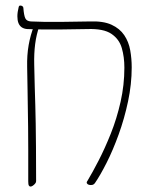

<svg xmlns="http://www.w3.org/2000/svg" viewBox="-20 -671 549 707"><path d="M92 16Q89 16 86.5 12.5Q84 9 84 -3Q84 -73 84 -120.5Q84 -168 83.5 -203.5Q83 -239 82.5 -270.5Q82 -302 81.5 -338Q81 -374 80 -424Q79 -468 85.5 -505Q92 -542 105 -575H125Q114 -544 109.5 -509Q105 -474 106 -433Q107 -384 108 -349Q109 -314 110 -283Q111 -252 111.5 -215.5Q112 -179 112.5 -128.5Q113 -78 113 -4Q113 1 109 5.5Q105 10 100.5 13Q96 16 92 16ZM49 -646Q50 -650 54 -650.5Q58 -651 62 -648.5Q66 -646 66 -642Q68 -615 73 -604Q78 -593 94 -592Q117 -591 143.5 -590.5Q170 -590 209.5 -590.5Q249 -591 310 -592Q360 -594 390.5 -580Q421 -566 437.5 -541.5Q454 -517 459.5 -486Q465 -455 465 -423Q465 -361 451.5 -297.5Q438 -234 417 -176Q396 -118 372.5 -71.5Q349 -25 329 4Q325 9 319 10Q313 11 307.5 9.5Q302 8 300 4Q298 0 302 -5Q320 -35 343 -79.5Q366 -124 388 -179Q410 -234 424 -296Q438 -358 438 -422Q438 -461 428.5 -494Q419 -527 390 -546.5Q361 -566 302 -564Q242 -563 202.5 -562.5Q163 -562 134.5 -562.5Q106 -563 80 -564Q68 -565 60 -570.5Q52 -576 48 -586Q44 -596 44 -611Q44 -626 49 -646Z"/></svg>

Font: Noto Rashi Hebrew Thin
Style: Regular
Weight: 250
Version: Version 1.006